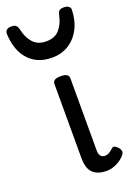

<svg xmlns="http://www.w3.org/2000/svg" viewBox="-207 -898 674 975"><g transform="rotate(-20 130.0 -410.5)"><path d="M193 17Q167 17 148 10Q129 3 117 -10Q105 -23 99.5 -42.5Q94 -62 94 -86V-489Q94 -502 104.5 -508.5Q115 -515 136 -515Q158 -515 169 -508.5Q180 -502 180 -489V-96Q180 -83 184 -74.5Q188 -66 195 -62Q202 -58 211 -58Q222 -58 230 -62Q238 -66 245 -72Q252 -78 260 -84Q267 -89 275.5 -83.5Q284 -78 293 -68Q298 -61 300 -52Q302 -43 296 -35Q285 -20 268 -8Q251 4 231.5 10.5Q212 17 193 17ZM130 -618Q51 -618 4.5 -668.5Q-42 -719 -46 -809Q-47 -821 -39 -829.5Q-31 -838 -12 -838Q7 -838 14 -830Q21 -822 24 -809Q33 -764 58.5 -735Q84 -706 130 -706Q177 -706 202 -735Q227 -764 236 -809Q239 -823 245.5 -830.5Q252 -838 271 -838Q290 -838 299 -829.5Q308 -821 306 -809Q304 -752 281 -709Q258 -666 219 -642Q180 -618 130 -618Z"/></g></svg>

Font: Playwrite AR
Style: Regular
Weight: 400
Designer: Veronika Burian, José Scaglione
Foundry: TypeTogether
Version: Version 1.002